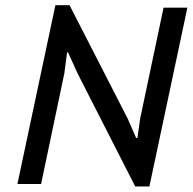

<svg xmlns="http://www.w3.org/2000/svg" viewBox="-20 -691 724 721"><path d="M271 -416 235.4 -494.6H231.9L221.7 -416L134.3 0H45.4L188 -671.4H241.2L459.5 -245.6L491.2 -172.9H496.1L506.3 -245.6L594.2 -662.1H683.6L541 9.3H487.8Z"/></svg>

Font: PT Astra Sans
Style: Italic
Weight: 400
Italic angle: -16°
Designer: A.Korolkova, I. Chaeva
Foundry: ParaType Ltd
Version: Version 1.001; ttfautohint (v1.6)